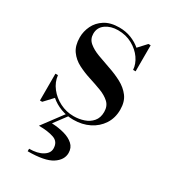

<svg xmlns="http://www.w3.org/2000/svg" viewBox="-176 -560 793 893"><g transform="rotate(30 220.5 -113.5)"><path d="M215 172.5Q215 136 183.5 125Q152 114 103 114L190 -2.5H207L150 74Q186 75.5 217 84Q248 92.5 267 109.8Q286 127 286 155Q286 192.5 247 217.8Q208 243 117 243V229.5Q161.5 229.5 188.2 213.2Q215 197 215 172.5ZM60.5 10H48.5V-134H62Q66 -98.5 88.8 -69.2Q111.5 -40 146 -22.5Q180.5 -5 220 -5Q248.5 -5 274.5 -13.8Q300.5 -22.5 317.2 -42Q334 -61.5 334 -93Q334 -124.5 314.2 -142.8Q294.5 -161 263.5 -172.8Q232.5 -184.5 197.8 -195.5Q163 -206.5 132 -222.5Q101 -238.5 81.5 -265.8Q62 -293 62 -337.5Q62 -369.5 76.5 -399.8Q91 -430 121.5 -449.5Q152 -469 199.5 -469Q234 -469 263.2 -457.5Q292.5 -446 314.5 -427L354 -470H366V-330H352.5Q350.5 -360.5 330.8 -389Q311 -417.5 277.2 -436.2Q243.5 -455 200.5 -455Q162 -455 135 -436Q108 -417 108 -383.5Q108 -355 128.8 -337.5Q149.5 -320 182 -307.8Q214.5 -295.5 251 -283.2Q287.5 -271 320 -253.8Q352.5 -236.5 373 -209.5Q393.5 -182.5 393.5 -139.5Q393.5 -95 371.5 -61.2Q349.5 -27.5 312 -8.8Q274.5 10 227 10Q191.5 10 159.2 -2.2Q127 -14.5 103 -35.5Z"/></g></svg>

Font: Bodoni Moda 16pt
Style: Regular
Weight: 400
Version: Version 2.3